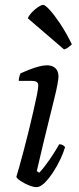

<svg xmlns="http://www.w3.org/2000/svg" viewBox="-20 -768 324 788"><path d="M130 0Q117 0 98.5 -7.5Q80 -15 65 -25Q50 -35 47 -42Q51 -54 59 -83Q67 -112 77.5 -151Q88 -190 98 -231.5Q108 -273 117 -311.5Q126 -350 131.5 -378Q137 -406 137 -417Q137 -428 130 -432Q123 -436 111 -436H57Q57 -445 59.5 -454Q62 -463 64 -467Q80 -474 100 -482Q120 -490 139 -495Q158 -500 172 -500Q195 -500 207.5 -488Q220 -476 220 -454Q220 -445 216 -422.5Q212 -400 203.5 -366Q195 -332 184 -287Q173 -242 159.5 -187Q146 -132 131 -66L141 -59Q151 -69 166.5 -89.5Q182 -110 197.5 -134Q213 -158 223 -176Q232 -176 238.5 -172Q245 -168 247 -164Q241 -143 228 -115Q215 -87 197.5 -60.5Q180 -34 162.5 -17Q145 0 130 0ZM243 -565 94 -693Q100 -706 112 -718.5Q124 -731 137 -739.5Q150 -748 157 -748Q165 -748 183.5 -728Q202 -708 226.5 -671.5Q251 -635 275 -586Q270 -581 261.5 -574.5Q253 -568 243 -565Z"/></svg>

Font: Texturina 12pt Light
Style: Italic
Weight: 300
Italic angle: -11°
Designer: Guillermo Torres Carreño
Foundry: Omnibus-Type
Version: Version 1.002